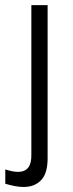

<svg xmlns="http://www.w3.org/2000/svg" viewBox="-44 -513 282 744"><path d="M47.5 211.5Q18 211.5 -23.5 199V143.5Q6 153 26 153Q79.5 153 77.5 85V-493H140.5V100.5Q140.5 159 115.2 185.2Q90 211.5 47.5 211.5Z"/></svg>

Font: Acari Sans Neue
Style: Regular
Weight: 400
Designer: Alfredo Marco Pradil (font), Cristiano Sobral (main changes)
Foundry: Hanken Design Co. (font), Cristiano Sobral (main changes)
Version: Version 2.459;March 19, 2022;FontCreator 14.0.0.2808 64-bit;